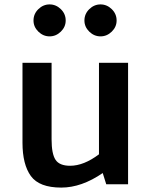

<svg xmlns="http://www.w3.org/2000/svg" viewBox="-20 -836 687 871"><path d="M82 0ZM561 -551V0H462L446 -51Q350 15 258 15Q158 15 120 -37.5Q82 -90 82 -189V-551H214V-204Q214 -138 232 -111Q250 -84 298 -84Q360 -84 429 -136V-551ZM132 -743Q132 -773 154 -794.5Q176 -816 205 -816Q234 -816 256 -794.5Q278 -773 278 -743Q278 -714 256 -692.5Q234 -671 205 -671Q176 -671 154 -692.5Q132 -714 132 -743ZM363 -743Q363 -773 385 -794.5Q407 -816 436 -816Q465 -816 487 -794.5Q509 -773 509 -743Q509 -714 487 -692.5Q465 -671 436 -671Q407 -671 385 -692.5Q363 -714 363 -743Z"/></svg>

Font: MartelSansBold
Style: Bold
Weight: 700
Designer: Dan Reynolds and Mathieu Réguer
Foundry: Dan Reynolds and Mathieu Réguer
Version: Version 1.002; ttfautohint (v1.1) -l 5 -r 5 -G 72 -x 0 -D la